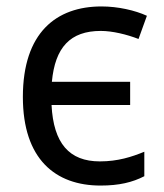

<svg xmlns="http://www.w3.org/2000/svg" viewBox="-20 -566 508 596"><path d="M292 10C350 10 391 0 428 -19V-95C389 -79 346 -65 290 -65C195 -65 146 -121 140 -240H384V-312H141C151 -419 198 -470 293 -470C329 -470 374 -459 410 -445L436 -517C399 -534 346 -546 295 -546C155 -546 51 -465 51 -265C51 -72 152 10 292 10Z"/></svg>

Font: Noto Sans Thai
Style: Regular
Weight: 400
Designer: Monotype Design Team
Foundry: Monotype Imaging Inc.
Version: Version 1.901